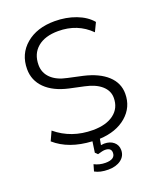

<svg xmlns="http://www.w3.org/2000/svg" viewBox="-166 -828 927 1122"><g transform="rotate(-20 298.0 -266.5)"><path d="M76.2 -132.8Q171.9 -52.7 305.7 -52.7Q388.7 -52.7 436 -88.9Q483.4 -125 483.4 -188.5Q483.4 -232.4 447.8 -264.2Q412.1 -295.9 346.7 -309.6L255.9 -329.1Q164.1 -349.6 114.3 -398.9Q64.5 -448.2 64.5 -518.6Q64.5 -612.3 132.3 -669.9Q200.2 -727.5 310.5 -727.5Q381.8 -727.5 442.4 -704.6Q502.9 -681.6 537.1 -640.6L510.7 -585.9Q430.7 -666 310.5 -666Q228.5 -666 182.1 -627Q135.7 -587.9 135.7 -518.6Q135.7 -469.7 170.4 -436Q205.1 -402.3 269.5 -389.6Q293 -383.8 359.4 -370.1Q453.1 -348.6 503.9 -301.8Q554.7 -254.9 554.7 -188.5Q554.7 -104.5 491.7 -50.3Q428.7 3.9 325.2 8.8L318.4 45.9Q332 43.9 338.9 43.9Q375 43.9 397.5 63Q419.9 82 419.9 113.3Q419.9 150.4 389.6 172.9Q359.4 195.3 310.5 195.3Q259.8 195.3 227.5 176.8L239.3 135.7Q271.5 152.3 308.6 152.3Q369.1 152.3 369.1 111.3Q369.1 80.1 330.1 80.1Q316.4 80.1 284.2 89.8L269.5 75.2L279.3 7.8Q134.8 0 49.8 -75.2Z"/></g></svg>

Font: Min Sans Light
Style: Regular
Weight: 300
Designer: Jinseong-Kim, NotoSansCJK, Nunito
Foundry: Jinseong-Kim
Version: Version 1.400;Glyphs 3.1.2 (3151)